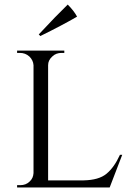

<svg xmlns="http://www.w3.org/2000/svg" viewBox="-20 -822 576 842"><path d="M157 -664C222 -696 275 -724 318 -749C318 -749 318 -749 318 -749C309 -766 295 -784 277 -802C277 -802 277 -802 277 -802C243 -769 201 -726 150 -671C150 -671 157 -664 157 -664C157 -664 157 -664 157 -664ZM55 -10C55 -10 55 0 55 0C55 0 461 0 461 0C461 0 516 -143 516 -143C516 -143 506 -143 506 -143C506 -143 506 -143 506 -143C489 -106 470 -79 447 -60C424 -41 391 -32 347 -31C347 -31 191 -31 191 -31C191 -31 191 -536 191 -536C191 -536 191 -536 191 -536C191 -551 197 -563 209 -574C220 -585 234 -590 250 -590C250 -590 262 -590 262 -590C262 -590 262 -600 262 -600C262 -600 55 -600 55 -600C55 -600 55 -590 55 -590C55 -590 67 -590 67 -590C67 -590 67 -590 67 -590C83 -590 97 -585 109 -574C120 -563 126 -551 127 -536C127 -536 127 -63 127 -63C127 -63 127 -63 127 -63C126 -48 121 -36 110 -26C99 -15 85 -10 69 -10C69 -10 55 -10 55 -10Z"/></svg>

Font: Cinzel Utterance
Style: Regular
Weight: 500
Designer: Natanael Gama
Foundry: ""
Version: ""